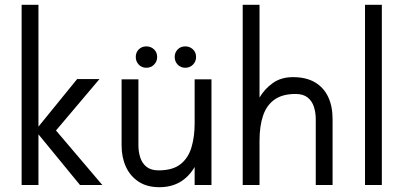

<svg xmlns="http://www.w3.org/2000/svg" viewBox="-20 -770 1684 799"><path d="M70 0V-750H140V-243L301 -441H394L213 -227L406 0H313L140 -211V0Z M643 9Q591 9 556 -14.5Q521 -38 503.5 -77Q486 -116 486 -165V-440H556V-165Q556 -139 563.5 -115Q571 -91 589.5 -76Q608 -61 640 -61Q699 -61 731.5 -87Q764 -113 777 -157.5Q790 -202 790 -256V-440H860V0H790V-75Q765 -33 728.5 -12Q692 9 643 9ZM751 -488Q732 -488 719.5 -501Q707 -514 707 -533Q707 -552 719.5 -564.5Q732 -577 751 -577Q770 -577 783 -564.5Q796 -552 796 -533Q796 -514 783 -501Q770 -488 751 -488ZM589 -488Q570 -488 557.5 -501Q545 -514 545 -533Q545 -552 557.5 -564.5Q570 -577 589 -577Q608 -577 621 -564.5Q634 -552 634 -533Q634 -514 621 -501Q608 -488 589 -488Z M990 0V-750H1060V-364Q1081 -400 1115.5 -424.5Q1150 -449 1199 -449Q1254 -449 1290.5 -427.5Q1327 -406 1345.5 -367Q1364 -328 1364 -275V0H1294V-275Q1294 -301 1286.5 -325Q1279 -349 1260.5 -364Q1242 -379 1210 -379Q1156 -379 1123 -356Q1090 -333 1075 -289.5Q1060 -246 1060 -184V0Z M1499 0V-750H1569V0Z"/></svg>

Font: Teachers
Style: Regular
Weight: 400
Designer: Alfredo Marco Pradil, Chank Diesel
Version: Version 1.001